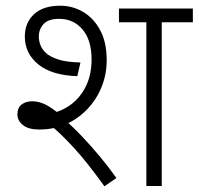

<svg xmlns="http://www.w3.org/2000/svg" viewBox="-20 -652 696 673"><path d="M547 -574V0H493V-574H397V-622H656V-574ZM117 -198Q80 -198 60.5 -213.5Q41 -229 41 -251Q41 -274 55.5 -285.5Q70 -297 93 -297Q115 -297 137.5 -286.5Q160 -276 192 -249L200 -238Q231 -212 264.5 -177Q298 -142 330 -103.5Q362 -65 388 -28L346 1Q285 -84 238 -135Q191 -186 148 -221L132 -250Q179 -254 217.5 -278Q256 -302 278.5 -344.5Q301 -387 301 -444Q301 -511 269.5 -548.5Q238 -586 187 -586Q150 -586 133 -568Q116 -550 116 -523Q116 -510 121.5 -494.5Q127 -479 142 -465.5Q157 -452 186 -443Q215 -434 262 -433L251 -385Q161 -388 114 -426.5Q67 -465 67 -524Q67 -572 99 -602Q131 -632 191 -632Q234 -632 271 -610.5Q308 -589 331 -546.5Q354 -504 354 -441Q354 -376 323.5 -320.5Q293 -265 239.5 -231.5Q186 -198 117 -198Z"/></svg>

Font: Noto Sans Devanagari Light
Style: Regular
Weight: 300
Version: Version 2.003